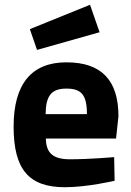

<svg xmlns="http://www.w3.org/2000/svg" viewBox="-20 -773 550 804"><path d="M135 -564 397 -638 357 -753 105 -651ZM171 -295C172 -371 194 -402 258 -402C321 -402 344 -376 344 -295H171ZM273 -106C201 -106 173 -133 172 -193H466L476 -286C476 -437 405 -512 258 -512C112 -512 37 -421 37 -243C37 -63 101 11 252 11C345 11 460 -16 460 -16L458 -115C458 -115 355 -106 273 -106Z"/></svg>

Font: RazerF5
Style: Bold
Weight: 700
Foundry: Razer Inc.
Version: Version 2